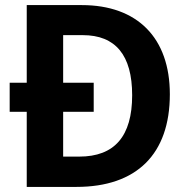

<svg xmlns="http://www.w3.org/2000/svg" viewBox="-20 -734 734 754"><path d="M301 -714H85V-409H18V-295H85V0H280C517 0 647 -129 647 -364C647 -585 520 -714 301 -714ZM291 -119H228V-295H348V-409H228V-596H305C434 -596 499 -517 499 -360C499 -199 430 -119 291 -119Z"/></svg>

Font: Kathrein 75 Bold
Style: Regular
Weight: 700
Designer: Lazydogs Typefoundry, based on Open Sans by Ascender Corporation
Foundry: Lazydogs Typefoundry
Version: Version 1.003;PS 001.003;hotconv 1.0.88;makeotf.lib2.5.64775